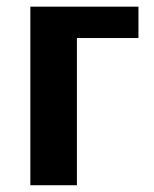

<svg xmlns="http://www.w3.org/2000/svg" viewBox="-20 -548 457 568"><path d="M389.6 -528.3V-435.5H207.5V0H69.8V-528.3Z"/></svg>

Font: Arial
Style: Bold
Weight: 700
Designer: Steve Matteson
Foundry: Ascender Corporation
Version: Version 2.00.3